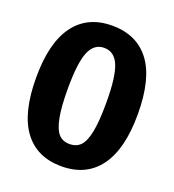

<svg xmlns="http://www.w3.org/2000/svg" viewBox="-132 -813 846 933"><g transform="rotate(20 290.5 -346.5)"><path d="M290 -710Q418 -710 485.6 -619.9Q553.2 -529.8 553.2 -347.2Q553.2 -167 485.4 -75Q417.5 17.1 290 17.1Q162.6 17.1 95.2 -73.7Q27.8 -164.6 27.8 -347.2Q27.8 -526.9 95.5 -618.4Q163.1 -710 290 -710ZM290 -595.2Q237.8 -595.2 214.4 -538.8Q190.9 -482.4 190.9 -347.2Q190.9 -253.4 201.9 -198.5Q212.9 -143.6 233.9 -120.8Q254.9 -98.1 290 -98.1Q326.2 -98.1 347.4 -120.8Q368.7 -143.6 379.4 -198.2Q390.1 -252.9 390.1 -347.2Q390.1 -482.4 366.5 -538.8Q342.8 -595.2 290 -595.2Z"/></g></svg>

Font: Fira Sans Compressed
Style: Bold
Weight: 700
Width: 1
Designer: Carrois Corporate & Edenspiekermann AG
Foundry: Carrois Corporate GbR & Edenspiekermann AG
Version: Version 4.203;PS 004.203;hotconv 1.0.88;makeotf.lib2.5.64775